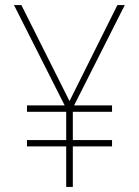

<svg xmlns="http://www.w3.org/2000/svg" viewBox="-20 -734 545 754"><path d="M253 -337 64 -714H35L234 -320H86V-295H240V-184H86V-159H240V0H266V-159H420V-184H266V-295H420V-320H271L470 -714H441Z"/></svg>

Font: Noto Sans Thai Looped SemiCondensed Thin
Style: Regular
Weight: 100
Width: 4
Designer: Sasikarn Vongin, Ben Mitchell
Foundry: The Fontpad Ltd
Version: Version 1.001